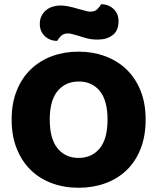

<svg xmlns="http://www.w3.org/2000/svg" viewBox="-20 -869 743 907"><path d="M35 -304Q35 -382 59.5 -442Q84 -502 126.5 -542.5Q169 -583 226.5 -604Q284 -625 351 -625Q418 -625 475.5 -604Q533 -583 576 -542.5Q619 -502 643.5 -442Q668 -382 668 -304Q668 -226 644 -165.5Q620 -105 577.5 -64.5Q535 -24 477 -3Q419 18 351 18Q283 18 225 -3.5Q167 -25 125 -66Q83 -107 59 -167Q35 -227 35 -304ZM215 -304Q215 -213 252 -168Q289 -123 351 -123Q414 -123 451 -168Q488 -213 488 -304Q488 -394 451.5 -439Q415 -484 352 -484Q290 -484 252.5 -439.5Q215 -395 215 -304ZM357 -825Q375 -820 387 -817Q399 -814 407 -814Q429 -814 441 -827Q453 -840 458 -849Q493 -849 516.5 -826.5Q540 -804 540 -769Q540 -724 512 -703Q484 -682 442 -682Q428 -682 414 -683.5Q400 -685 383 -690L343 -702Q329 -706 319.5 -708.5Q310 -711 301 -711Q279 -711 267.5 -698.5Q256 -686 250 -676Q215 -676 191.5 -698.5Q168 -721 168 -756Q168 -778 176.5 -794.5Q185 -811 199 -822Q213 -833 230.5 -838Q248 -843 266 -843Q279 -843 297.5 -840Q316 -837 357 -825Z"/></svg>

Font: Baloo Paaji
Style: Regular
Weight: 400
Designer: Shuchita Grover and Ek Type
Foundry: Ek Type
Version: Version 1.443;PS 1.000;hotconv 16.6.51;makeotf.lib2.5.65220;